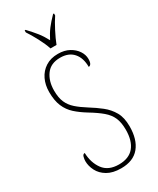

<svg xmlns="http://www.w3.org/2000/svg" viewBox="-235 -999 884 1077"><g transform="rotate(-30 207.0 -460.5)"><path d="M211 10Q157 10 122.5 -10.5Q88 -31 72 -62.5Q56 -94 56 -125Q56 -138 60 -152.5Q64 -167 76 -167Q78 -103 110.5 -59Q143 -15 211 -15Q276 -15 308.5 -54Q341 -93 341 -165Q341 -212 327.5 -243Q314 -274 284 -299.5Q254 -325 206 -354Q165 -379 135.5 -405.5Q106 -432 90 -469.5Q74 -507 74 -563Q74 -608 91.5 -644.5Q109 -681 142.5 -702.5Q176 -724 223 -724Q265 -724 295 -707.5Q325 -691 341.5 -666Q358 -641 358 -614Q358 -593 352 -583.5Q346 -574 337 -574Q337 -632 307.5 -665.5Q278 -699 223 -699Q162 -699 132 -658Q102 -617 102 -556Q102 -510 115 -480Q128 -450 154.5 -426.5Q181 -403 221 -378Q260 -354 293.5 -327.5Q327 -301 348 -264.5Q369 -228 369 -171Q369 -86 329.5 -38Q290 10 211 10ZM203 -771Q192 -805 169.5 -847.5Q147 -890 128 -918V-931H134Q164 -899 184.5 -873.5Q205 -848 224 -812Q242 -848 261.5 -873.5Q281 -899 312 -931H318V-918Q299 -890 277 -847.5Q255 -805 242 -771Z"/></g></svg>

Font: Noto Serif Condensed Thin
Style: Regular
Weight: 100
Width: 3
Designer: Monotype Design Team
Foundry: Monotype Imaging Inc.
Version: Version 2.013; ttfautohint (v1.8.4.7-5d5b)